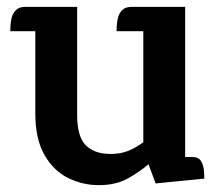

<svg xmlns="http://www.w3.org/2000/svg" viewBox="-20 -525 641 560"><path d="M520 -67H542Q560 -67 567 -54Q574 -41 575 -26Q576 -11 576 -4L434 10L413 -46Q385 -22 351 -3.5Q317 15 268 15Q222 15 179.5 -5.5Q137 -26 110 -72.5Q83 -119 83 -195V-434H10Q10 -438 10.5 -449Q11 -460 14 -473Q17 -486 26.5 -495.5Q36 -505 54 -505H205V-190Q205 -126 230.5 -101Q256 -76 302 -76Q332 -76 354 -85Q376 -94 398 -110V-434H320Q320 -438 320.5 -449Q321 -460 324 -473Q327 -486 336.5 -495.5Q346 -505 364 -505H520Z"/></svg>

Font: Karma Variable Light
Style: Regular
Weight: 300
Designer: Joana Correia
Foundry: Indian Type Foundry
Version: Version 3.000